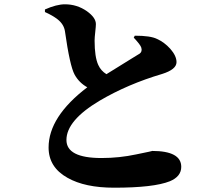

<svg xmlns="http://www.w3.org/2000/svg" viewBox="-20 -825 1040 893"><path d="M607 -659Q680 -659 710 -644Q744 -629 772 -598Q801 -565 801 -536Q801 -502 734 -481Q575 -434 444 -357Q289 -265 289 -174Q289 -90 452 -90Q535 -90 614 -107Q693 -123 687 -123Q823 -123 823 -49Q823 -4 770 18Q695 48 511 48Q375 48 294 2Q206 -47 206 -139Q206 -282 386 -419Q348 -440 327 -478Q305 -518 282 -680Q277 -712 248 -735Q225 -753 189 -769V-781Q243 -805 282 -805Q338 -805 384 -773Q426 -743 426 -713Q426 -703 423 -676Q420 -650 420 -636Q420 -560 437 -523Q449 -496 475 -480Q636 -580 629 -575Q643 -585 637 -604Q633 -617 602 -650Z"/></svg>

Font: Source Han Serif CN Heavy
Style: Regular
Weight: 900
Designer: Ryoko NISHIZUKA  (kana & ideographs); Frank Grießhammer (Latin, Greek & Cyrillic); Wenlong ZHANG  (bopomofo); Sandoll Co
Foundry: Adobe Systems Incorporated
Version: Version 1.000;PS 1;hotconv 16.6.53;makeotf.lib2.5.65590